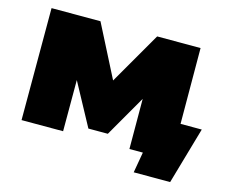

<svg xmlns="http://www.w3.org/2000/svg" viewBox="-93 -676 1078 906"><g transform="rotate(15 446.0 -223.0)"><path d="M53 0V-547H292L466 -206H372L569 -547H781L783 0H580L579 -329L614 -305L463 -43H368L217 -322L256 -332V0ZM628 101 654 -48 792 0H580V-177H886L806 101Z"/></g></svg>

Font: MOST Montserrat Black
Style: Regular
Weight: 900
Designer: Julieta Ulanovsky
Foundry: Julieta Ulanovsky
Version: Version 8.000;March 11, 2024;FontCreator 15.0.0.2926 64-bit